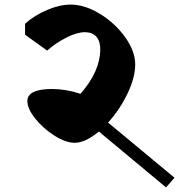

<svg xmlns="http://www.w3.org/2000/svg" viewBox="-20 -816 779 835"><path d="M410 -244Q351 -195 305 -195Q266 -195 217 -226Q168 -257 133.5 -300Q99 -343 99 -377Q99 -403 126.5 -416Q154 -429 206 -429Q267 -429 330 -408Q416 -506 416 -602Q416 -638 398.5 -657Q381 -676 349 -676Q316 -676 270.5 -653.5Q225 -631 185 -596L89 -665V-713Q131 -750 185.5 -773Q240 -796 287 -796Q349 -796 415 -755.5Q481 -715 524.5 -654Q568 -593 568 -536Q568 -479 534.5 -409Q501 -339 450 -283L739 -43L702 -1Z"/></svg>

Font: Inknut Antiqua SemiBold
Style: Regular
Weight: 600
Designer: Claus Eggers Sørensen
Foundry: Claus Eggers Sørensen
Version: Version 1.003; ttfautohint (v1.8.2) -l 8 -r 50 -G 200 -x 14 